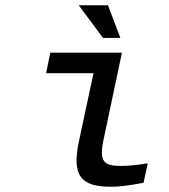

<svg xmlns="http://www.w3.org/2000/svg" viewBox="-20 -700 640 729"><path d="M438 -70C373 -70 356 -88 373 -169L443 -500H171L155 -422H335L280 -165C252 -33 286 9 401 9C436 9 465 5 525 -6L541 -80C501 -73 466 -70 438 -70ZM279 -680 371 -556H437L390 -680Z"/></svg>

Font: LT Wave Mono
Style: Italic
Weight: 400
Designer: Daniel Lyons
Version: Version 2.5 (Glyphs App)